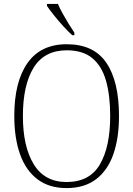

<svg xmlns="http://www.w3.org/2000/svg" viewBox="-20 -951 682 981"><path d="M320 10Q231 10 171.5 -35Q112 -80 82.5 -162.5Q53 -245 53 -359Q53 -533 120.5 -629Q188 -725 321 -725Q459 -725 523.5 -630Q588 -535 588 -358Q588 -245 559 -162.5Q530 -80 470.5 -35Q411 10 320 10ZM320 -21Q438 -21 490.5 -111Q543 -201 543 -358Q543 -464 521.5 -539Q500 -614 451.5 -654Q403 -694 321 -694Q207 -694 152 -605.5Q97 -517 97 -358Q97 -202 152.5 -111.5Q208 -21 320 -21ZM349 -771Q329 -789 303 -817.5Q277 -846 254 -875Q231 -904 220 -921V-931H276Q285 -909 300 -882Q315 -855 331 -829Q347 -803 360 -784V-771Z"/></svg>

Font: Noto Serif Georgian SemiCondensed ExtraLight
Style: Regular
Weight: 200
Width: 4
Designer: Monotype Design Team, Akaki Razmadze
Foundry: Google LLC
Version: Version 2.003; ttfautohint (v1.8.4.7-5d5b)